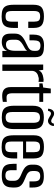

<svg xmlns="http://www.w3.org/2000/svg" viewBox="806 -1472 676 2327"><g transform="rotate(90 1143.5 -309.0)"><path d="M182 9Q132 9 100 -2.5Q68 -14 53 -45.5Q38 -77 38 -139V-376Q38 -450 71.5 -477Q105 -504 179 -504Q252 -504 285.5 -477.5Q319 -451 319 -380V-314H243V-384Q243 -423 230.5 -440.5Q218 -458 179 -458Q141 -458 127.5 -440.5Q114 -423 114 -384V-117Q114 -74 127.5 -56.5Q141 -39 181 -39Q218 -39 230.5 -56Q243 -73 243 -117V-189H319V-139Q319 -79 304 -47Q289 -15 258.5 -3Q228 9 182 9Z M490 7Q466 7 443 0.5Q420 -6 404 -29Q388 -52 388 -101V-154Q388 -203 417.5 -233Q447 -263 502 -287Q535 -302 556 -314.5Q577 -327 587 -342.5Q597 -358 597 -384V-407Q597 -429 588.5 -440.5Q580 -452 565.5 -457Q551 -462 534 -462Q494 -462 481.5 -439.5Q469 -417 469 -371V-329H400V-378Q400 -415 410 -443.5Q420 -472 449 -488.5Q478 -505 534 -505Q593 -505 623 -492.5Q653 -480 663.5 -456Q674 -432 674 -396V0H598V-60Q587 -27 556.5 -10Q526 7 490 7ZM520 -44Q561 -44 578.5 -72.5Q596 -101 596 -150V-300Q587 -285 566.5 -273.5Q546 -262 525 -250Q495 -232 478.5 -213Q462 -194 462 -160V-117Q462 -85 471 -69Q480 -53 493.5 -48.5Q507 -44 520 -44Z M763 0V-495H827L834 -440Q845 -467 868 -479.5Q891 -492 915 -495Q944 -503 973 -498V-438Q969 -439 958.5 -440.5Q948 -442 935 -441.5Q922 -441 911 -436Q879 -431 859 -410Q839 -389 839 -355V0Z M1141 2Q1119 2 1099.5 -3Q1080 -8 1066 -19.5Q1052 -31 1044 -50.5Q1036 -70 1036 -100V-448H991V-487L1041 -495L1054 -587H1111V-495H1215V-448H1111V-113Q1111 -87 1121 -69Q1131 -51 1163 -51Q1177 -51 1193 -52Q1209 -53 1215 -54V-6Q1209 -5 1187.5 -1.5Q1166 2 1141 2Z M1404 7Q1356 7 1324.5 -5Q1293 -17 1277.5 -50Q1262 -83 1262 -143V-368Q1262 -442 1295.5 -472.5Q1329 -503 1404 -503Q1478 -503 1511.5 -473Q1545 -443 1545 -368V-143Q1545 -84 1530 -51Q1515 -18 1483.5 -5.5Q1452 7 1404 7ZM1404 -40Q1439 -40 1454 -58Q1469 -76 1469 -123V-373Q1469 -418 1454.5 -437Q1440 -456 1404 -456Q1369 -456 1353.5 -437.5Q1338 -419 1338 -373V-123Q1338 -76 1353.5 -58Q1369 -40 1404 -40ZM1447 -553Q1433 -553 1422.5 -558Q1412 -563 1398 -571Q1389 -577 1378 -583Q1367 -589 1355 -589Q1343 -589 1335 -580Q1327 -571 1325 -554H1298Q1299 -586 1314.5 -606.5Q1330 -627 1356 -627Q1371 -627 1383 -621.5Q1395 -616 1407 -608Q1418 -602 1427.5 -597Q1437 -592 1447 -592Q1460 -592 1468 -600.5Q1476 -609 1479 -625H1508Q1507 -602 1498 -586Q1489 -570 1475.5 -561.5Q1462 -553 1447 -553Z M1765 9Q1714 9 1682 -2.5Q1650 -14 1635 -46Q1620 -78 1620 -140V-380Q1620 -451 1653.5 -477.5Q1687 -504 1761 -504Q1834 -504 1867.5 -477.5Q1901 -451 1901 -380V-251H1696V-112Q1696 -69 1709.5 -52Q1723 -35 1763 -35Q1800 -35 1812.5 -51.5Q1825 -68 1825 -112V-180H1901V-141Q1901 -80 1886 -47.5Q1871 -15 1841 -3Q1811 9 1765 9ZM1696 -288H1825V-384Q1825 -422 1812.5 -439.5Q1800 -457 1761 -457Q1723 -457 1709.5 -439.5Q1696 -422 1696 -384Z M2109 7Q2053 7 2022 -7Q1991 -21 1978.5 -51.5Q1966 -82 1966 -131V-173H2043V-114Q2043 -71 2057 -54Q2071 -37 2109 -37Q2142 -37 2157 -54Q2172 -71 2172 -108V-139Q2172 -162 2164.5 -178Q2157 -194 2137.5 -207Q2118 -220 2085 -233Q2054 -246 2029.5 -260.5Q2005 -275 1990.5 -298Q1976 -321 1976 -357V-387Q1976 -442 2007 -472.5Q2038 -503 2116 -503Q2167 -503 2196.5 -489.5Q2226 -476 2239.5 -446.5Q2253 -417 2253 -370V-329H2179V-380Q2179 -425 2164 -442Q2149 -459 2116 -459Q2079 -459 2066 -441Q2053 -423 2053 -396V-366Q2053 -339 2065.5 -322Q2078 -305 2101 -294Q2124 -283 2154 -271Q2182 -260 2204.5 -246Q2227 -232 2240 -209.5Q2253 -187 2253 -148V-123Q2253 -81 2240 -52Q2227 -23 2195.5 -8Q2164 7 2109 7Z"/></g></svg>

Font: Alumni Sans Thin Medium
Style: Regular
Weight: 500
Version: Version 1.018